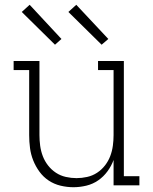

<svg xmlns="http://www.w3.org/2000/svg" viewBox="-20 -775 640 803"><path d="M287 8Q260 8 233 1.5Q206 -5 183.5 -20Q161 -35 145 -57Q129 -79 119 -104Q109 -129 105.5 -156Q102 -183 102 -210V-482H37V-520H145V-210Q145 -188 148 -165.5Q151 -143 159 -122Q167 -101 181 -83Q195 -65 214 -52.5Q233 -40 255.5 -35Q278 -30 300 -30Q322 -30 344.5 -35Q367 -40 386 -52.5Q405 -65 419 -83Q433 -101 441 -122Q449 -143 452 -165.5Q455 -188 455 -210V-482H390V-520H498V-38H563V0H455V-106Q446 -81 429.5 -58.5Q413 -36 390.5 -20.5Q368 -5 341 1.5Q314 8 287 8ZM405 -588 266 -725 299 -755 433 -612ZM210 -588 71 -725 104 -755 237 -612Z"/></svg>

Font: Iosevka Etoile Extralight
Style: Regular
Weight: 200
Designer: Belleve Invis
Foundry: Belleve Invis
Version: Version 22.1.2; ttfautohint (v1.8.4)